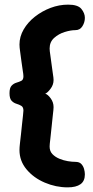

<svg xmlns="http://www.w3.org/2000/svg" viewBox="-20 -788 399 828"><path d="M272 20Q221 20 173 -0.5Q125 -21 94.5 -57.5Q64 -94 64 -141Q64 -152 66 -169.5Q68 -187 70.5 -209Q73 -231 75 -252Q77 -273 79 -288.5Q81 -304 81 -311Q81 -326 72 -331.5Q63 -337 51 -340.5Q39 -344 30 -353.5Q21 -363 21 -386Q21 -409 30 -418.5Q39 -428 51 -431.5Q63 -435 72 -439.5Q81 -444 81 -459Q81 -467 78 -484.5Q75 -502 72.5 -523Q70 -544 67 -564Q64 -584 64 -596Q64 -630 82 -661Q100 -692 130.5 -716Q161 -740 198 -754Q235 -768 274 -768Q316 -768 331 -749.5Q346 -731 346 -711Q346 -692 335.5 -675Q325 -658 305 -658Q285 -658 259 -650Q233 -642 213.5 -624.5Q194 -607 194 -579Q194 -569 197 -550.5Q200 -532 202.5 -510Q205 -488 208 -470Q211 -452 211 -443Q211 -422 197.5 -404.5Q184 -387 175 -384Q186 -381 198.5 -364Q211 -347 211 -326Q211 -317 208 -293Q205 -269 202.5 -240.5Q200 -212 197 -188.5Q194 -165 194 -156Q194 -136 206 -123.5Q218 -111 236 -103.5Q254 -96 272.5 -93Q291 -90 305 -90Q322 -90 330.5 -81Q339 -72 342.5 -59.5Q346 -47 346 -36Q346 -7 327 6.5Q308 20 272 20Z"/></svg>

Font: Dosis
Style: Bold
Weight: 700
Designer: EdgarTolentino, PabloImpallari, IginoMarini
Foundry: EdgarTolentino, PabloImpallari, IginoMarini
Version: Version 3.001; ttfautohint (v1.8.2)